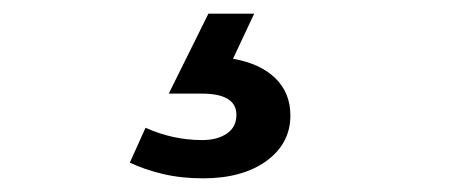

<svg xmlns="http://www.w3.org/2000/svg" viewBox="-20 -38 658 281"><path d="M277 223Q245 223 218 216.5Q191 210 170 200L193 149Q233 167 276 167Q298 167 312 157.5Q326 148 326 130Q326 99 275 99H227L285 -18H352L321 48Q361 55 383 76.5Q405 98 405 131Q405 172 370 197.5Q335 223 277 223Z"/></svg>

Font: Livvic Medium
Style: Regular
Weight: 500
Designer: Jacques Le Bailly, Baron von Fonthausen
Version: Version 1.001; ttfautohint (v1.8.2)